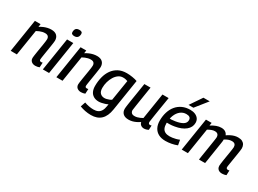

<svg xmlns="http://www.w3.org/2000/svg" viewBox="-40 -1645 3660 2719"><g transform="rotate(30 1790.0 -285.0)"><path d="M101 -539H194L187 -491Q217 -510 246 -522.5Q275 -535 305.5 -542Q336 -549 367 -549Q427 -549 457.5 -519Q488 -489 488 -437Q488 -427 484.5 -401Q481 -375 475.5 -340Q470 -305 464 -267.5Q458 -230 452.5 -196Q447 -162 443.5 -137.5Q440 -113 440 -106Q440 -92 446.5 -85Q453 -78 466 -78Q472 -78 478.5 -78.5Q485 -79 492 -82L488 -3Q474 3 456 6.5Q438 10 421 10Q396 10 376 0.5Q356 -9 345 -26Q334 -43 334 -67Q334 -78 337.5 -103.5Q341 -129 346.5 -163.5Q352 -198 358 -234.5Q364 -271 369.5 -304.5Q375 -338 378 -363Q381 -388 381 -399Q381 -427 365.5 -444Q350 -461 314 -461Q292 -461 270.5 -456Q249 -451 227.5 -442Q206 -433 184 -421L117 0H16Z M542 0 627 -539H729L644 0ZM711 -744Q738 -744 750.5 -734.5Q763 -725 763 -704Q762 -680 754 -663.5Q746 -647 730.5 -638.5Q715 -630 691 -630Q666 -630 652.5 -640Q639 -650 640 -671Q641 -695 648 -711Q655 -727 670.5 -735.5Q686 -744 711 -744Z M848 -539H941L934 -491Q964 -510 993 -522.5Q1022 -535 1052.5 -542Q1083 -549 1114 -549Q1174 -549 1204.5 -519Q1235 -489 1235 -437Q1235 -427 1231.5 -401Q1228 -375 1222.5 -340Q1217 -305 1211 -267.5Q1205 -230 1199.5 -196Q1194 -162 1190.5 -137.5Q1187 -113 1187 -106Q1187 -92 1193.5 -85Q1200 -78 1213 -78Q1219 -78 1225.5 -78.5Q1232 -79 1239 -82L1235 -3Q1221 3 1203 6.5Q1185 10 1168 10Q1143 10 1123 0.5Q1103 -9 1092 -26Q1081 -43 1081 -67Q1081 -78 1084.5 -103.5Q1088 -129 1093.5 -163.5Q1099 -198 1105 -234.5Q1111 -271 1116.5 -304.5Q1122 -338 1125 -363Q1128 -388 1128 -399Q1128 -427 1112.5 -444Q1097 -461 1061 -461Q1039 -461 1017.5 -456Q996 -451 974.5 -442Q953 -433 931 -421L864 0H763Z M1269 185 1296 106Q1330 119 1369.5 126.5Q1409 134 1445 134Q1487 134 1516.5 120Q1546 106 1564.5 75Q1583 44 1590 -5L1595 -37Q1574 -26 1548.5 -18Q1523 -10 1498 -5Q1473 0 1453 0Q1403 0 1368 -21Q1333 -42 1316 -79.5Q1299 -117 1299 -167Q1299 -245 1316.5 -314Q1334 -383 1371 -435.5Q1408 -488 1465 -518.5Q1522 -549 1601 -549Q1622 -549 1646.5 -547Q1671 -545 1694.5 -541Q1718 -537 1738.5 -532Q1759 -527 1774 -521L1693 -9Q1675 106 1615.5 163Q1556 220 1453 220Q1404 220 1356.5 210.5Q1309 201 1269 185ZM1661 -455Q1647 -460 1629.5 -464.5Q1612 -469 1585 -469Q1544 -469 1510.5 -445Q1477 -421 1453 -381.5Q1429 -342 1415.5 -294Q1402 -246 1402 -196Q1402 -138 1429 -111Q1456 -84 1499 -84Q1516 -84 1535.5 -89Q1555 -94 1574.5 -101.5Q1594 -109 1607 -119Z M1946 10Q1887 10 1856 -19Q1825 -48 1825 -97Q1825 -108 1827 -126.5Q1829 -145 1833.5 -175.5Q1838 -206 1845.5 -253.5Q1853 -301 1864.5 -371Q1876 -441 1891 -539H1992Q1977 -445 1967 -381Q1957 -317 1950.5 -275Q1944 -233 1940 -207Q1936 -181 1934 -165Q1932 -149 1930 -136Q1930 -109 1946 -92.5Q1962 -76 1995 -76Q2017 -76 2037 -81Q2057 -86 2078 -95Q2099 -104 2120 -116L2187 -539H2288Q2268 -418 2255.5 -340Q2243 -262 2236 -216Q2229 -170 2226 -148.5Q2223 -127 2222 -119.5Q2221 -112 2221 -110Q2221 -93 2228 -85Q2235 -77 2248 -77Q2252 -77 2259 -78Q2266 -79 2273 -82L2270 -10Q2256 -1 2236 4.5Q2216 10 2200 10Q2169 10 2148 -6Q2127 -22 2121 -51Q2091 -31 2062.5 -17.5Q2034 -4 2005.5 3Q1977 10 1946 10Z M2422 -295Q2449 -293 2478.5 -295Q2508 -297 2537 -302Q2611 -314 2652.5 -340Q2694 -366 2694 -411Q2694 -440 2676 -454.5Q2658 -469 2620 -469Q2567 -469 2526 -436.5Q2485 -404 2462 -346.5Q2439 -289 2439 -211Q2439 -166 2453 -135.5Q2467 -105 2496 -90.5Q2525 -76 2567 -76Q2589 -76 2614 -79.5Q2639 -83 2667 -90Q2695 -97 2723 -109L2738 -26Q2696 -9 2646.5 0.5Q2597 10 2550 10Q2482 10 2435 -15Q2388 -40 2363 -87.5Q2338 -135 2338 -201Q2338 -276 2358 -340Q2378 -404 2416.5 -450.5Q2455 -497 2511 -523Q2567 -549 2639 -549Q2685 -549 2720 -534Q2755 -519 2774.5 -491.5Q2794 -464 2794 -425Q2794 -352 2732.5 -301.5Q2671 -251 2562 -233Q2522 -226 2485 -225Q2448 -224 2415 -225ZM2580 -596 2712 -790H2815L2660 -596Z M3475 10Q3449 10 3429.5 1Q3410 -8 3399 -26Q3388 -44 3388 -69Q3388 -79 3391 -104.5Q3394 -130 3399.5 -164Q3405 -198 3411 -234.5Q3417 -271 3422.5 -304.5Q3428 -338 3431.5 -363Q3435 -388 3435 -398Q3435 -426 3420 -443Q3405 -460 3369 -460Q3339 -460 3311.5 -449Q3284 -438 3256 -420Q3257 -416 3256.5 -408Q3256 -400 3256 -394Q3254 -381 3251 -359.5Q3248 -338 3243.5 -310.5Q3239 -283 3234.5 -252Q3230 -221 3224.5 -188Q3219 -155 3214 -122Q3209 -89 3204.5 -58Q3200 -27 3195 0H3095Q3099 -30 3104.5 -64.5Q3110 -99 3116 -136Q3122 -173 3127.5 -208.5Q3133 -244 3138 -276Q3143 -308 3147 -334Q3151 -360 3153 -376.5Q3155 -393 3155 -397Q3155 -415 3149 -429.5Q3143 -444 3129 -452.5Q3115 -461 3091 -461Q3065 -461 3037.5 -450.5Q3010 -440 2981 -423L2914 0H2813L2898 -539H2991L2983 -492Q3027 -519 3067 -534Q3107 -549 3146 -549Q3189 -549 3214.5 -531.5Q3240 -514 3250 -486Q3281 -507 3308.5 -520.5Q3336 -534 3363.5 -541.5Q3391 -549 3421 -549Q3463 -549 3489.5 -535Q3516 -521 3529 -496Q3542 -471 3542 -439Q3542 -429 3538.5 -403Q3535 -377 3529.5 -342.5Q3524 -308 3518 -270.5Q3512 -233 3506.5 -199Q3501 -165 3497 -140.5Q3493 -116 3493 -107Q3493 -93 3500.5 -85.5Q3508 -78 3521 -78Q3527 -78 3533.5 -78.5Q3540 -79 3546 -82L3543 -3Q3529 3 3510.5 6.5Q3492 10 3475 10Z"/></g></svg>

Font: Georama ExtraCondensed Thin Medium
Style: Italic
Weight: 500
Italic angle: -9°
Version: Version 1.001